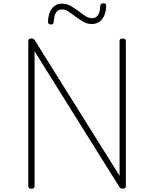

<svg xmlns="http://www.w3.org/2000/svg" viewBox="-20 -1127 931 1161"><path d="M170 14Q151 14 151 -1V-879Q151 -887 155.5 -890.5Q160 -894 169 -894Q178 -894 182 -892Q186 -890 190 -884L703 -64V-879Q703 -887 707.5 -890.5Q712 -894 722 -894Q741 -894 741 -879V-1Q741 7 736 10.5Q731 14 723 14Q714 14 710 11.5Q706 9 702 4L189 -817V-1Q189 7 185 10.5Q181 14 170 14ZM287 -979Q270 -979 270 -997Q272 -1047 294.5 -1076Q317 -1105 354 -1105Q383 -1105 407 -1091.5Q431 -1078 453 -1061Q475 -1044 495.5 -1030.5Q516 -1017 537 -1017Q560 -1017 572.5 -1035.5Q585 -1054 586 -1090Q587 -1107 605 -1107Q616 -1107 619 -1103.5Q622 -1100 622 -1089Q620 -1039 597 -1010.5Q574 -982 535 -982Q507 -982 483.5 -995.5Q460 -1009 438 -1026Q416 -1043 396 -1056.5Q376 -1070 354 -1070Q331 -1070 319 -1051.5Q307 -1033 305 -995Q304 -986 300.5 -982.5Q297 -979 287 -979Z"/></svg>

Font: Playwrite HR Lijeva Thin
Style: Regular
Weight: 250
Designer: Veronika Burian, José Scaglione
Foundry: TypeTogether
Version: Version 1.002